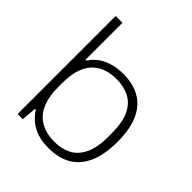

<svg xmlns="http://www.w3.org/2000/svg" viewBox="-200 -856 1001 1001"><g transform="rotate(45 300.5 -355.5)"><path d="M316 12Q253 12 206.5 -11.5Q160 -35 129 -83H123L116 0H78V-723H128V-450H134Q155 -482 183.5 -501Q212 -520 246.5 -529Q281 -538 320 -538Q394 -538 445 -508Q496 -478 522.5 -418Q549 -358 549 -267Q549 -172 522 -110.5Q495 -49 443.5 -18.5Q392 12 316 12ZM316 -33Q367 -33 407.5 -53Q448 -73 472 -121Q496 -169 496 -251V-276Q496 -356 473.5 -403.5Q451 -451 410 -472.5Q369 -494 314 -494Q279 -494 246 -484.5Q213 -475 186 -451Q159 -427 143.5 -384Q128 -341 128 -274V-254Q128 -177 150 -128.5Q172 -80 214.5 -56.5Q257 -33 316 -33Z"/></g></svg>

Font: Archivo SemiExpanded Thin
Style: Regular
Weight: 250
Width: 6
Designer: Hector Gatti
Foundry: Omnibus-Type
Version: Version 2.001